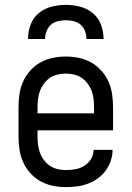

<svg xmlns="http://www.w3.org/2000/svg" viewBox="-20 -760 540 788"><path d="M250 8Q223 8 196.5 2.5Q170 -3 146.5 -16Q123 -29 104.5 -49.5Q86 -70 75 -94.5Q64 -119 60 -146Q56 -173 56 -200V-320Q56 -347 60 -374Q64 -401 75 -425.5Q86 -450 104.5 -470.5Q123 -491 146.5 -504Q170 -517 196.5 -522.5Q223 -528 250 -528Q277 -528 303.5 -522.5Q330 -517 353.5 -504Q377 -491 395.5 -470.5Q414 -450 425 -425.5Q436 -401 440 -374Q444 -347 444 -320V-225H134V-200Q134 -183 136 -166Q138 -149 144 -133Q150 -117 160.5 -103Q171 -89 185 -79.5Q199 -70 216 -66Q233 -62 250 -62Q270 -62 289.5 -65.5Q309 -69 326 -79.5Q343 -90 353.5 -107.5Q364 -125 364 -145H442Q442 -122 434.5 -100Q427 -78 413.5 -59.5Q400 -41 381 -27.5Q362 -14 340.5 -6Q319 2 296 5Q273 8 250 8ZM366 -295V-320Q366 -337 364 -354Q362 -371 356 -387Q350 -403 339.5 -417Q329 -431 315 -440.5Q301 -450 284 -454Q267 -458 250 -458Q233 -458 216 -454Q199 -450 185 -440.5Q171 -431 160.5 -417Q150 -403 144 -387Q138 -371 136 -354Q134 -337 134 -320V-295ZM95 -600Q95 -630 105.5 -658.5Q116 -687 139 -706Q162 -725 191 -732.5Q220 -740 250 -740Q280 -740 309 -732.5Q338 -725 361 -706Q384 -687 394.5 -658.5Q405 -630 405 -600H335Q335 -616 329 -632Q323 -648 311 -658.5Q299 -669 282.5 -673Q266 -677 250 -677Q234 -677 217.5 -673Q201 -669 189 -658.5Q177 -648 171 -632Q165 -616 165 -600Z"/></svg>

Font: Iosevka Term Curly
Style: Regular
Weight: 400
Designer: Belleve Invis
Foundry: Belleve Invis
Version: Version 32.3.0